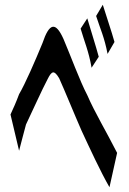

<svg xmlns="http://www.w3.org/2000/svg" viewBox="-20 -774 540 805"><path d="M24 -294 60 -142C68 -172 79 -216 89 -252C115 -306 156 -398 180 -443C197 -477 207 -481 228 -446C252 -393 290 -299 322 -226C356 -153 401 -55 439 11L471 -133C426 -222 377 -303 346 -375C314 -436 276 -541 246 -611C213 -684 187 -679 158 -593C128 -520 86 -423 60 -379C47 -344 36 -320 24 -294ZM318 -654C334 -599 352 -559 364 -490L394 -536C382 -581 359 -652 346 -697ZM383 -707C400 -654 418 -617 431 -548L460 -598C448 -642 424 -711 411 -754Z"/></svg>

Font: 寒蝉无机体 CompactMedium
Style: Regular
Weight: 500
Width: 3
Designer: ChillTanhei {Warren2060}; 
Source Han Sans {Ryoko NISHIZUKA 西塚涼子 (kana, bopomofo & ideographs); Paul D. Hunt (Latin, Gre
Foundry: ChillType&Adobe
Version: Version 1.000;Glyphs 3.1.1 (3135)